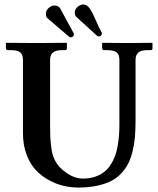

<svg xmlns="http://www.w3.org/2000/svg" viewBox="-20 -840 718 870"><path d="M202.1 -805.2Q214.4 -814.9 225.1 -814.9Q244.1 -814.9 252 -803.2L314 -689Q314.9 -688 314.9 -684.1Q314.9 -677.7 310.1 -673.8Q304.2 -670.9 300.8 -670.9Q295.9 -670.9 293.9 -672.9L195.8 -756.8Q188 -762.2 188 -776.9Q188 -793.9 202.1 -805.2ZM334 -811Q347.2 -819.8 356.9 -819.8Q374 -819.8 386.7 -801.5Q399.4 -783.2 414.6 -747.1Q429.7 -710.9 440.9 -692.9Q441.9 -691.9 441.9 -689Q441.9 -683.1 437 -678.2L433.1 -676.3Q430.2 -674.8 429.2 -674.8Q424.8 -674.8 420.9 -676.8L326.2 -763.2Q318.8 -770.5 318.8 -782.2Q318.8 -799.3 334 -811ZM521 -568.8Q521 -592.8 508.3 -602.8Q495.6 -612.8 465.8 -612.8H452.1Q448.2 -612.8 445.6 -615.2Q442.9 -617.7 442.9 -621.1V-645L444.8 -646Q518.1 -645 557.1 -645L668.9 -646L670.9 -645V-621.1Q670.9 -612.8 663.1 -612.8H648.9Q619.1 -612.8 606.7 -601.8Q594.2 -590.8 594.2 -568.8V-294.9Q594.2 -254.4 591.6 -221.9Q588.9 -189.5 581.3 -157Q573.7 -124.5 561.5 -100.1Q549.3 -75.7 529.3 -54.2Q509.3 -32.7 482.4 -19.3Q455.6 -5.9 418.2 2Q380.9 9.8 334 9.8Q302.7 9.8 270.5 2.7Q238.3 -4.4 204.1 -22.5Q169.9 -40.5 143.8 -67.6Q117.7 -94.7 100.8 -138.4Q84 -182.1 84 -236.8V-568.8Q84 -592.8 71.5 -602.8Q59.1 -612.8 29.8 -612.8H16.1Q12.2 -612.8 9.5 -615.2Q6.8 -617.7 6.8 -621.1V-645L8.8 -646Q106 -645 146 -645L280.8 -646L283.2 -645V-621.1Q283.2 -612.8 274.9 -612.8H261.2Q231.9 -612.8 219.5 -601.8Q207 -590.8 207 -568.8V-270Q207 -236.3 208 -217.5Q209 -198.7 212.6 -169.7Q216.3 -140.6 226.6 -118.7Q236.8 -96.7 252.9 -80.1Q304.2 -30.8 355 -30.8Q385.7 -30.8 410.4 -39.1Q435.1 -47.4 452.1 -60.8Q469.2 -74.2 481.9 -94.2Q494.6 -114.3 502 -135Q509.3 -155.8 513.7 -181.9Q518.1 -208 519.5 -230Q521 -252 521 -277.8Z"/></svg>

Font: Linux Libertine G
Style: Semibold
Weight: 600
Designer: Philipp H. Poll
Foundry: Philipp H. Poll
Version: Version 5.1.1